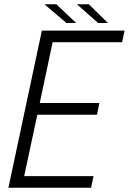

<svg xmlns="http://www.w3.org/2000/svg" viewBox="-20 -881 604 901"><path d="M419 -54.5 407.5 0H19.5L176.5 -737.5H564.5L553 -683H227L166.5 -397.5H446.5L435 -342.5H155L93.5 -54.5ZM486.5 -773H440.5L341 -861H397ZM337.5 -773H292L188.5 -861H244.5Z"/></svg>

Font: Epilogue Light
Style: Italic
Weight: 300
Italic angle: -12°
Designer: Tyler Finck
Foundry: Etcetera Type Co
Version: Version 2.111; ttfautohint (v1.8.3)